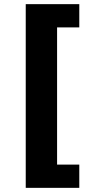

<svg xmlns="http://www.w3.org/2000/svg" viewBox="-20 -725 417 925"><path d="M104 180V-705H362V-593H255V68H362V180Z"/></svg>

Font: Nunito Sans ExtraBold
Style: Regular
Weight: 800
Designer: Vernon Adams
Foundry: Vernon Adams
Version: Version 3.101; ttfautohint (v1.8.4.7-5d5b);gftools[0.9.27]